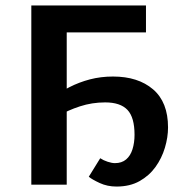

<svg xmlns="http://www.w3.org/2000/svg" viewBox="-20 -678 682 705"><path d="M408 7Q374 7 346 -6Q318 -19 306 -29L348 -97Q360 -89 375.5 -84Q391 -79 402 -79Q427 -79 443 -92.5Q459 -106 466.5 -130Q474 -154 474 -183Q474 -247 448 -274.5Q422 -302 366 -302Q318 -302 273.5 -287.5Q229 -273 194 -252L164 -314Q198 -339 234 -357.5Q270 -376 310 -386.5Q350 -397 395 -397Q487 -397 542 -350Q597 -303 597 -210Q597 -174 585.5 -135.5Q574 -97 551 -65Q528 -33 492.5 -13Q457 7 408 7ZM95 0V-658H225V0ZM155 -559V-658H516V-559Z"/></svg>

Font: Ysabeau Office
Style: Bold
Weight: 700
Designer: Christian Thalmann (Catharsis Fonts)
Version: Version 2.001;gftools[0.9.30]; featfreeze: tnum,lnum,ss02